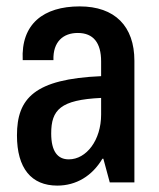

<svg xmlns="http://www.w3.org/2000/svg" viewBox="-20 -570 498 600"><path d="M159 10C218 10 268 -20 300 -74H303L323 0H400V-380C400 -488 339 -550 229 -550C116 -550 45 -495 51 -382H147C145 -440 178 -467 223 -467C272 -467 296 -436 296 -378V-332C88 -323 33 -263 33 -147C33 -44 78 10 159 10ZM195 -72C160 -72 140 -97 140 -153C140 -227 169 -258 296 -264V-212C296 -132 250 -72 195 -72Z"/></svg>

Font: Kathrein 67 Medium Condensed
Style: Regular
Weight: 500
Width: 3
Designer: Lazydogs Typefoundry, based on Open Sans by Ascender Corporation
Foundry: Lazydogs Typefoundry
Version: Version 1.003;PS 001.003;hotconv 1.0.88;makeotf.lib2.5.64775